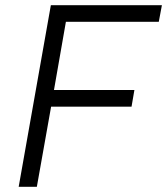

<svg xmlns="http://www.w3.org/2000/svg" viewBox="-20 -720 644 740"><path d="M52 0 176 -700H604L592 -636H234L188 -373H498L487 -309H177L122 0Z"/></svg>

Font: DM Mono Light
Style: Italic
Weight: 300
Italic angle: -10°
Designer: Colophon Foundry
Foundry: Colophon Foundry
Version: Version 1.000; ttfautohint (v1.8.2.53-6de2)